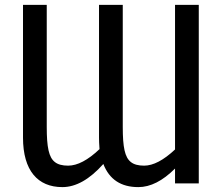

<svg xmlns="http://www.w3.org/2000/svg" viewBox="-20 -747 903 782"><path d="M789.6 -727.1H692.9V-138.2C646 -94.2 604 -72.3 566.9 -72.3C543.5 -72.3 525.4 -77.1 513.2 -86.9C488.3 -106 480 -147.5 480 -230V-727.1H383.3V-186.5C383.3 -174.8 383.8 -159.2 385.3 -139.6C337.9 -94.7 295.4 -72.3 257.3 -72.3C233.9 -72.3 215.8 -77.1 203.6 -86.9C178.7 -106 170.4 -147.5 170.4 -230V-727.1H73.7V-186.5C73.7 -52.2 133.8 15.1 233.9 15.1C289.1 15.1 344.7 -16.1 400.9 -79.1C425.3 -16.1 472.7 15.1 543.5 15.1C592.8 15.1 642.6 -10.3 692.9 -60.5V0H789.6Z"/></svg>

Font: SG Kara
Style: Regular
Weight: 400
Designer: Damoon Khanjanzadeh
Version: Version 1.000